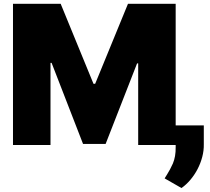

<svg xmlns="http://www.w3.org/2000/svg" viewBox="-20 -747 1081 989"><path d="M46.9 0V-727.3H292.6L461.6 -315.3H470.2L639.2 -727.3H884.9V-100.9H1029.8V-4.3Q1030.5 28.4 1021.8 61.4Q1013.1 94.5 997.5 124.3Q981.9 154.1 960.6 179.3Q939.3 204.5 914.8 221.6L828.1 171.9Q831 166.9 834.2 161.8Q837.4 156.6 840.6 151.6Q848.4 139.2 856 125Q863.6 110.8 870.7 94.8Q877.8 77.8 881.6 56.8Q885.3 35.9 884.9 9.9V0H691.8V-420.5H686.1L524.1 -5.7H407.7L245.7 -423.3H240.1V0Z"/></svg>

Font: Inter P Black
Style: Regular
Weight: 900
Designer: Rasmus Andersson
Foundry: rsms
Version: Version 3.018;git-588b23468